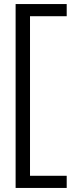

<svg xmlns="http://www.w3.org/2000/svg" viewBox="-20 -720 387 947"><path d="M57 207V-700H309V-640H128V147H309V207Z"/></svg>

Font: Red Hat Display
Style: Regular
Weight: 300
Designer: Pentagram, MCKL
Foundry: Pentagram, MCKL
Version: Version 1.023